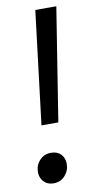

<svg xmlns="http://www.w3.org/2000/svg" viewBox="-82 -725 382 773"><g transform="rotate(-10 108.5 -338.0)"><path d="M64.9 -226.1 121.1 -688H207L133.8 -226.1ZM73.2 12.2Q47.9 12.2 33 -3.7Q18.1 -19.5 18.1 -43Q18.1 -70.8 36.4 -90.8Q54.7 -110.8 83 -110.8Q108.9 -110.8 123.5 -95.5Q138.2 -80.1 138.2 -56.2Q138.2 -28.8 119.9 -8.3Q101.6 12.2 73.2 12.2Z"/></g></svg>

Font: Fira Sans Compressed Book
Style: Italic
Weight: 350
Width: 3
Italic angle: -8°
Designer: Carrois Corporate & Edenspiekermann AG
Foundry: Carrois Corporate GbR & Edenspiekermann AG
Version: Version 4.203;PS 004.203;hotconv 1.0.88;makeotf.lib2.5.64775